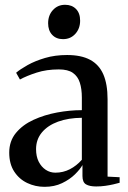

<svg xmlns="http://www.w3.org/2000/svg" viewBox="-20 -750 520 780"><path d="M161 9Q123.5 9 90.8 -6.5Q58 -22 37.8 -53Q17.5 -84 17.5 -130Q17.5 -177 44.8 -210Q72 -243 116.2 -263.2Q160.5 -283.5 212 -293Q263.5 -302.5 312.5 -302.5V-353.5Q312.5 -389 304.2 -414.5Q296 -440 276 -454Q256 -468 219 -468Q169 -468 128.8 -455Q88.5 -442 61 -427L45.5 -454.5Q62.5 -469 92.5 -485.8Q122.5 -502.5 163 -514.5Q203.5 -526.5 252.5 -526.5Q310 -526.5 346.2 -507Q382.5 -487.5 399.8 -447.8Q417 -408 417 -347V-32.5L466 -30V-7.5Q455.5 -4.5 440.2 -1Q425 2.5 407.2 5Q389.5 7.5 370.5 7.5Q344 7.5 329.5 -1Q315 -9.5 315 -35V-79.5Q306 -63 284.8 -42Q263.5 -21 232.2 -6Q201 9 161 9ZM205 -48.5Q236.5 -48.5 263.8 -62.5Q291 -76.5 312.5 -101V-271.5Q257.5 -271 215.8 -255.8Q174 -240.5 150.2 -212Q126.5 -183.5 126.5 -144Q126.5 -114.5 137.2 -93.2Q148 -72 165.8 -60.2Q183.5 -48.5 205 -48.5ZM235.5 -591Q208.5 -591 192 -608.5Q175.5 -626 175.5 -655.5Q175.5 -688 195 -709.2Q214.5 -730.5 244 -730.5H245Q272 -730.5 288.8 -713.5Q305.5 -696.5 305.5 -666Q305.5 -634 286 -612.5Q266.5 -591 236.5 -591Z"/></svg>

Font: Merriweather 120pt Medium
Style: Regular
Weight: 500
Version: Version 2.100